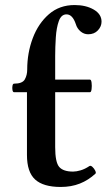

<svg xmlns="http://www.w3.org/2000/svg" viewBox="-20 -732 423 762"><path d="M221 10Q152 10 119.5 -19.5Q87 -49 87 -117V-366H36Q31 -366 29.5 -374.5Q28 -383 29.5 -391.5Q31 -400 36 -400Q69 -400 78.5 -417Q88 -434 88 -456Q88 -522 110 -580.5Q132 -639 174 -675.5Q216 -712 276 -712Q321 -712 352 -694Q383 -676 383 -646Q383 -627 368.5 -611.5Q354 -596 330 -596Q313 -596 299.5 -607.5Q286 -619 281 -636Q268 -675 244 -675Q223 -675 213.5 -648.5Q204 -622 201.5 -583.5Q199 -545 199 -510V-416H337Q342 -416 343.5 -403.5Q345 -391 343.5 -378.5Q342 -366 337 -366H199V-148Q199 -88 215 -69.5Q231 -51 270 -51Q283 -51 300 -56Q317 -61 335 -73Q340 -76 347 -69.5Q354 -63 358 -54.5Q362 -46 359 -43Q331 -17 297 -3.5Q263 10 221 10Z"/></svg>

Font: Junicode SmExp
Style: Bold
Weight: 700
Width: 6
Designer: Peter S. Baker
Version: Version 2.205; ttfautohint (v1.8.4)